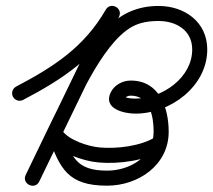

<svg xmlns="http://www.w3.org/2000/svg" viewBox="-20 -592 709 638"><path d="M56.9 -260C56.9 -260 56.9 -260 56.9 -260C189.7 -329.9 297.4 -401 374.7 -534.7C382.7 -548.6 375.2 -561.7 363.9 -567.7C352.6 -573.7 337.6 -572.6 330.6 -558.1C242.2 -375.7 153.9 -193.3 65.5 -10.9C58.2 4.1 65.9 17 77.1 22.5C88.4 27.9 103.3 25.9 110.5 10.9C133.9 -37.6 157.3 -86 180.7 -134.5C228.8 -234.1 316.2 -445.6 418.3 -502.8C445.6 -518.1 476.1 -522.2 506.9 -522.2C565.5 -522.2 618.7 -491.4 618.7 -427.5C618.7 -333.4 518.8 -264.4 430 -264.4C418.3 -264.4 404.7 -265.3 393.8 -269.9C386.5 -273 391.8 -260.8 392.8 -263C396.3 -270.5 406.7 -274.2 414.3 -274.2C478.3 -274.2 490.5 -204.7 490.5 -153.9C490.5 -71.1 411.1 -25 335.9 -25C231.5 -25 217.7 -72.2 188.5 -153.8C183.5 -167.6 168.4 -168.1 156.5 -162.1C144.6 -156.1 136 -143.7 144.1 -131.5C175.3 -84.7 254.9 -56.4 308.3 -52.1C308.3 -52.1 308.3 -52.1 308.2 -52.1C308.2 -52.1 308.1 -52.1 308.1 -52.1C375.3 -46.2 465.3 -58 523.7 -94.6C535.4 -101.9 539 -117.4 531.6 -129.1C524.3 -140.8 508.9 -144.3 497.2 -137C448.2 -106.3 368.7 -97 312.5 -101.9C312.5 -101.9 312.4 -101.9 312.4 -101.9C312.3 -101.9 312.3 -101.9 312.3 -101.9C275 -104.9 207.9 -126 185.8 -159.2C177.6 -171.4 164.1 -172.7 153.8 -167.5C143.5 -162.4 136.5 -150.7 141.4 -136.9C178.9 -32.3 205.3 25 335.9 25C439 25 540.5 -42.9 540.5 -153.9C540.5 -234.4 509.8 -324.3 414.3 -324.3C387.1 -324.3 359.3 -309.4 347.5 -284.2C322.3 -230.2 392.6 -214.4 430 -214.4C546.5 -214.4 668.7 -305.4 668.7 -427.5C668.7 -519.2 593.4 -572.2 506.9 -572.2C369 -572.2 304.3 -473.7 242.1 -363.8C203.7 -296.2 169.4 -226.2 135.6 -156.2C112.3 -107.8 88.9 -59.3 65.5 -10.9C58.2 4.1 65.9 17.1 77.1 22.5C88.4 27.9 103.2 25.9 110.5 10.9C198.8 -171.5 287.2 -353.9 375.5 -536.3C382.6 -550.8 375.5 -563.6 364.8 -569.3C354 -575 339.4 -573.6 331.4 -559.7C259.1 -434.5 157.8 -369.6 33.6 -304.3C21.4 -297.8 16.7 -282.7 23.1 -270.5C29.6 -258.3 44.7 -253.6 56.9 -260Z"/></svg>

Font: FRB American Cursive Guidelines Arrows Semibold
Style: Italic
Weight: 600
Italic angle: -25°
Version: Version 2.0;Modular Font Editor K font №1